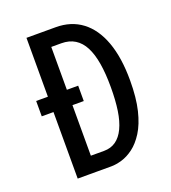

<svg xmlns="http://www.w3.org/2000/svg" viewBox="-123 -753 755 846"><g transform="rotate(-20 254.5 -330.0)"><path d="M42 -384H239V-312H42ZM150 0V-75H248Q280 -75 303.5 -91.5Q327 -108 342.5 -140.5Q358 -173 365 -220Q372 -267 372 -329Q372 -393 364 -440.5Q356 -488 339.5 -520Q323 -552 296.5 -568.5Q270 -585 233 -585H150V-660H234Q306 -660 357 -621.5Q408 -583 435 -509Q462 -435 462 -328Q462 -246 448 -188.5Q434 -131 410.5 -94Q387 -57 359.5 -36.5Q332 -16 304.5 -8Q277 0 255 0ZM97 0V-660H186V0Z"/></g></svg>

Font: Bricolage Grotesque Condensed
Style: Regular
Weight: 400
Width: 3
Designer: Mathieu Triay
Foundry: Atelier Triay
Version: Version 1.000;gftools[0.9.30]